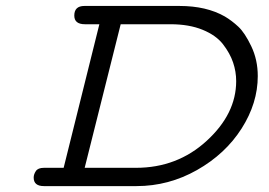

<svg xmlns="http://www.w3.org/2000/svg" viewBox="-20 -631 911 651"><path d="M94.2 -28.8Q94.2 -40 101.6 -51Q108.9 -62 128.9 -62H195.8L316.9 -548.8H268.1Q231.9 -548.8 231.9 -578.1Q231.9 -610.8 266.1 -610.8Q266.6 -610.8 267.1 -610.8H588.9Q679.7 -610.8 742.2 -575.2Q766.1 -561 788.1 -540.5Q810.1 -520 832 -474.1Q854 -428.2 854 -373Q854 -281.2 799.1 -195.1Q744.1 -108.9 647.9 -54.4Q551.8 0 442.9 0H128.9Q94.2 0 94.2 -28.8ZM267.1 -62H440.9Q581.1 -62 680.9 -153.6Q780.8 -245.1 780.8 -356Q780.8 -388.2 770.3 -419.2Q759.8 -450.2 736.3 -480.7Q712.9 -511.2 667 -530Q621.1 -548.8 558.1 -548.8H389.2Z"/></svg>

Font: CMU Typewriter Text Variable Width
Style: Italic
Weight: 500
Italic angle: -14.04°
Version: Version 0.7.0